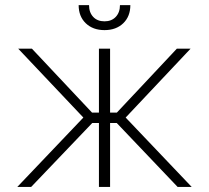

<svg xmlns="http://www.w3.org/2000/svg" viewBox="-20 -738 825 758"><path d="M48.3 0 309.1 -273.9 51.8 -545.9H106L343.3 -293.5H370.6V-545.9H414.6V-293.5H441.4L678.2 -545.9H732.4L476.1 -273.9L736.8 0H681.2L440.9 -252.4H414.6V0H370.6V-252.4H344.2L103 0ZM392.6 -619.1Q346.7 -619.1 318.6 -646.2Q290.5 -673.3 290.5 -717.8H331.5Q331.5 -689 347.9 -671.4Q364.3 -653.8 392.6 -653.8Q420.4 -653.8 437 -671.4Q453.6 -689 453.6 -717.8H494.6Q494.6 -673.3 466.6 -646.2Q438.5 -619.1 392.6 -619.1Z"/></svg>

Font: Inter Tight ExtraLight
Style: Regular
Weight: 250
Designer: Rasmus Andersson
Foundry: rsms
Version: Version 3.004